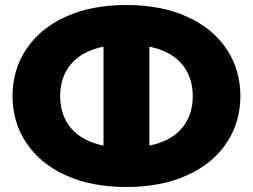

<svg xmlns="http://www.w3.org/2000/svg" viewBox="-20 -733 1009 766"><path d="M939 -350Q939 -246 884.5 -163.5Q830 -81 727 -34Q624 13 484 13Q344 13 241.5 -34Q139 -81 84.5 -163.5Q30 -246 30 -350Q30 -454 84.5 -536.5Q139 -619 241.5 -666Q344 -713 484 -713Q624 -713 727 -666Q830 -619 884.5 -536.5Q939 -454 939 -350ZM393 -152V-547Q307 -529 263.5 -477.5Q220 -426 220 -350Q220 -273 263.5 -221.5Q307 -170 393 -152ZM749 -350Q749 -426 705.5 -477.5Q662 -529 576 -547V-152Q662 -170 705.5 -221.5Q749 -273 749 -350Z"/></svg>

Font: Montserrat Alternates ExtraBold
Style: Regular
Weight: 800
Designer: Julieta Ulanovsky
Foundry: Julieta Ulanovsky
Version: Version 7.200